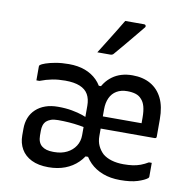

<svg xmlns="http://www.w3.org/2000/svg" viewBox="-89 -909 1027 1010"><g transform="rotate(10 425.0 -403.5)"><path d="M247 -543Q296 -543 333.5 -529Q371 -515 397.5 -488.5Q424 -462 437 -424L411 -458H445L418 -424Q437 -480 480.5 -511.5Q524 -543 587 -543Q643 -543 683.5 -520Q724 -497 746 -452.5Q768 -408 768 -340Q768 -317 768 -294Q768 -271 768 -248Q768 -245 767 -242.5Q766 -240 763.5 -239Q761 -238 758 -238Q721 -238 685 -238Q649 -238 612.5 -238Q576 -238 540 -238Q504 -238 468 -238L439 -236V-303Q470 -303 499.5 -303Q529 -303 558 -303Q587 -303 616.5 -303Q646 -303 677 -303Q677 -308 677 -312.5Q677 -317 677 -322.5Q677 -328 677 -333Q677 -368 670.5 -392Q664 -416 650 -430Q638 -444 619 -450Q600 -456 574 -456Q541 -456 517.5 -442Q494 -428 482 -402Q470 -376 470 -341V-198Q470 -169 480.5 -146.5Q491 -124 509 -107Q528 -91 556.5 -82.5Q585 -74 620 -74Q647 -74 669 -77Q691 -80 711 -87.5Q731 -95 751 -107H766Q766 -89 766 -70.5Q766 -52 766 -33Q766 -31 765 -29Q764 -27 762 -25Q746 -12 710 -0.5Q674 11 617 11Q565 11 524.5 -4.5Q484 -20 456 -48Q428 -76 414 -114L440 -80H406L435 -114Q420 -77 391 -48.5Q362 -20 322.5 -5Q283 10 234 10Q180 10 143.5 -8Q107 -26 88.5 -58Q70 -90 70 -131V-167Q70 -199 80.5 -225.5Q91 -252 112 -271.5Q133 -291 162.5 -301.5Q192 -312 230 -312Q271 -312 304 -306Q337 -300 361.5 -291.5Q386 -283 399 -275H416V-223Q385 -230 356.5 -234.5Q328 -239 300 -241Q272 -243 242 -243Q218 -243 203.5 -237.5Q189 -232 180 -224Q170 -214 166 -201Q162 -188 162 -173V-147Q162 -109 183.5 -91.5Q205 -74 244 -74H251Q289 -74 318 -88.5Q347 -103 363.5 -128.5Q380 -154 380 -187V-344Q380 -380 366 -404.5Q352 -429 321.5 -441.5Q291 -454 243 -454Q206 -454 174.5 -448Q143 -442 109 -429H93Q93 -448 93 -466Q93 -484 93 -503Q93 -505 94 -507.5Q95 -510 96 -511Q103 -517 124.5 -524.5Q146 -532 177.5 -537.5Q209 -543 247 -543ZM499 -818Q529 -818 550.5 -818Q572 -818 599 -818Q607 -818 609 -812Q611 -806 606 -801Q582 -772 561.5 -747Q541 -722 520 -697Q499 -672 470 -638Q468 -635 463.5 -632.5Q459 -630 453 -630Q434 -630 417.5 -630Q401 -630 383 -630Q402 -660 421.5 -691.5Q441 -723 460.5 -754.5Q480 -786 499 -818Z"/></g></svg>

Font: Recursive
Style: Regular
Weight: 400
Version: Version 1.085